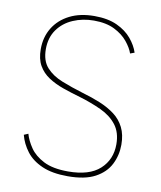

<svg xmlns="http://www.w3.org/2000/svg" viewBox="-81 -772 706 844"><g transform="rotate(10 272.0 -350.0)"><path d="M76 -147Q84 -118 105 -87Q126 -56 167 -35Q208 -14 276 -14Q371 -14 418 -57Q465 -100 465 -168Q465 -221 439 -254.5Q413 -288 369 -308.5Q325 -329 272 -345Q230 -357 193 -370Q156 -383 127 -402Q98 -421 81.5 -450Q65 -479 65 -523Q65 -577 90.5 -618.5Q116 -660 162.5 -683.5Q209 -707 273 -707Q333 -707 374 -688Q415 -669 439.5 -639.5Q464 -610 474 -579L455 -572Q447 -596 425 -623Q403 -650 366 -668.5Q329 -687 274 -687Q224 -687 181 -668.5Q138 -650 112.5 -614Q87 -578 87 -527Q87 -475 113.5 -445.5Q140 -416 184 -398.5Q228 -381 281 -365Q323 -353 360.5 -337.5Q398 -322 426.5 -300.5Q455 -279 471 -247Q487 -215 487 -170Q487 -123 466.5 -82.5Q446 -42 400.5 -17.5Q355 7 278 7Q209 7 163.5 -13Q118 -33 92.5 -66.5Q67 -100 57 -139Z"/></g></svg>

Font: Albert Sans Thin
Style: Regular
Weight: 250
Designer: Andreas Rasmussen
Foundry: a.Foundry
Version: Version 1.025